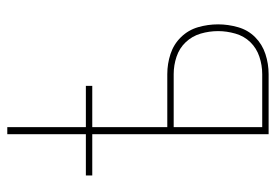

<svg xmlns="http://www.w3.org/2000/svg" viewBox="-138 -638 775 540"><g transform="rotate(-90 250.0 -367.5)"><path d="M143 0V-496H27V-514H143V-735H163V-514H279V-496H163V-285H312Q341 -285 368.5 -276Q396 -267 416 -246.5Q436 -226 444 -198.5Q452 -171 452 -142Q452 -114 444 -86Q436 -58 416 -38Q396 -18 368.5 -9Q341 0 312 0ZM163 -18H312Q337 -18 361 -26Q385 -34 402 -51.5Q419 -69 426 -93.5Q433 -118 433 -142Q433 -167 426 -191Q419 -215 402 -233Q385 -251 361 -259Q337 -267 312 -267H163Z"/></g></svg>

Font: Iosevka Curly Thin
Style: Regular
Weight: 100
Monospace: yes
Designer: Belleve Invis
Foundry: Belleve Invis
Version: Version 22.1.2; ttfautohint (v1.8.4)